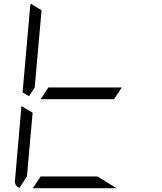

<svg xmlns="http://www.w3.org/2000/svg" viewBox="-20 -992 856 1012"><path d="M581 -469H405H194L235 -531H411H622ZM163 -531 133 -485 99 -505 139 -959Q139 -964 143 -972L199 -938L181 -735ZM493 -62 595 0H364H153L194 -62H370ZM83 -2Q56 -13 59 -41L93 -433L152 -398L140 -265L122 -62Z"/></svg>

Font: DSEG7 Modern Mini
Style: Light Italic
Weight: 300
Italic angle: -5°
Designer: Keshikan(Twitter:@keshinomi_88pro)
Version: Version 0.46